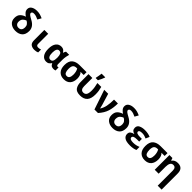

<svg xmlns="http://www.w3.org/2000/svg" viewBox="484 -2795 5032 5032"><g transform="rotate(45 3000.0 -278.5)"><path d="M560 -249Q560 -403 384 -494Q317 -529 284.5 -554.5Q252 -580 252 -607Q252 -627 269 -642.5Q286 -658 326 -658Q367 -658 409 -644.5Q451 -631 495 -609L552 -711Q500 -735 449 -750Q398 -765 332 -765Q237 -765 175.5 -726.5Q114 -688 114 -615Q114 -560 149 -519Q184 -478 231 -449Q150 -425 95 -371Q40 -317 40 -214Q40 -107 112.5 -48.5Q185 10 297 10Q416 10 488 -53Q560 -116 560 -249ZM187 -219Q187 -300 230.5 -339.5Q274 -379 316 -390Q360 -365 387 -329Q414 -293 414 -240Q414 -105 298 -105Q246 -105 216.5 -137.5Q187 -170 187 -219Z M1120 -14V-121Q1098 -114 1075 -109Q1052 -104 1027 -104Q961 -104 961 -170V-546H818V-170Q818 -65 869 -27.5Q920 10 996 10Q1034 10 1066 3Q1098 -4 1120 -14Z M1575 -72H1585Q1602 -26 1632 -8Q1662 10 1711 10Q1728 10 1749 6Q1770 2 1777 -3V-115Q1762 -110 1747 -110Q1731 -110 1718.5 -122Q1706 -134 1706 -168V-325Q1706 -390 1717.5 -451.5Q1729 -513 1740 -545H1623Q1611 -530 1603 -509.5Q1595 -489 1590 -472H1583Q1558 -513 1526.5 -533.5Q1495 -554 1445 -554Q1351 -554 1295.5 -482Q1240 -410 1240 -271Q1240 -133 1293.5 -61.5Q1347 10 1435 10Q1489 10 1521 -14Q1553 -38 1575 -72ZM1386 -270Q1386 -440 1475 -440Q1531 -440 1552 -396.5Q1573 -353 1573 -272V-266Q1572 -182 1551 -143Q1530 -104 1477 -104Q1386 -104 1386 -270Z M2333 -260Q2333 -313 2316.5 -361Q2300 -409 2265 -440H2383V-546H2126Q1993 -546 1916.5 -480.5Q1840 -415 1840 -268Q1840 -131 1907 -60.5Q1974 10 2089 10Q2208 10 2270.5 -61.5Q2333 -133 2333 -260ZM1987 -271Q1987 -365 2019 -402.5Q2051 -440 2117 -440H2142Q2186 -365 2186 -259Q2186 -187 2163 -146Q2140 -105 2087 -105Q2032 -105 2009.5 -150Q1987 -195 1987 -271Z M2743 -606Q2769 -653 2789.5 -700Q2810 -747 2824 -785V-797H2690Q2686 -759 2677 -707.5Q2668 -656 2660 -621V-606ZM2963 -296Q2963 -366 2954.5 -423.5Q2946 -481 2929 -545H2785Q2801 -480 2810.5 -422.5Q2820 -365 2820 -300Q2820 -194 2790 -149.5Q2760 -105 2699 -105Q2598 -105 2598 -244V-545H2455V-248Q2455 -140 2504.5 -65.5Q2554 9 2694 9Q2826 9 2894.5 -65Q2963 -139 2963 -296Z M3351 0Q3465 -126 3505 -255.5Q3545 -385 3545 -546H3401Q3401 -404 3380.5 -303.5Q3360 -203 3310 -126H3306Q3300 -148 3291.5 -184Q3283 -220 3276 -243L3184 -546H3037L3221 0Z M4160 -249Q4160 -403 3984 -494Q3917 -529 3884.5 -554.5Q3852 -580 3852 -607Q3852 -627 3869 -642.5Q3886 -658 3926 -658Q3967 -658 4009 -644.5Q4051 -631 4095 -609L4152 -711Q4100 -735 4049 -750Q3998 -765 3932 -765Q3837 -765 3775.5 -726.5Q3714 -688 3714 -615Q3714 -560 3749 -519Q3784 -478 3831 -449Q3750 -425 3695 -371Q3640 -317 3640 -214Q3640 -107 3712.5 -48.5Q3785 10 3897 10Q4016 10 4088 -53Q4160 -116 4160 -249ZM3787 -219Q3787 -300 3830.5 -339.5Q3874 -379 3916 -390Q3960 -365 3987 -329Q4014 -293 4014 -240Q4014 -105 3898 -105Q3846 -105 3816.5 -137.5Q3787 -170 3787 -219Z M4750 -28V-143Q4716 -127 4664 -114Q4612 -101 4552 -101Q4482 -101 4451 -118.5Q4420 -136 4420 -165Q4420 -199 4453.5 -216.5Q4487 -234 4563 -234H4645V-334H4571Q4435 -334 4435 -395Q4435 -449 4545 -449Q4595 -449 4633 -437Q4671 -425 4706 -410L4751 -514Q4661 -555 4541 -555Q4444 -555 4375.5 -522Q4307 -489 4307 -412Q4307 -311 4410 -287V-282Q4352 -270 4315 -240.5Q4278 -211 4278 -151Q4278 -78 4340.5 -34Q4403 10 4541 10Q4608 10 4660.5 -0.5Q4713 -11 4750 -28Z M5333 -260Q5333 -313 5316.5 -361Q5300 -409 5265 -440H5383V-546H5126Q4993 -546 4916.5 -480.5Q4840 -415 4840 -268Q4840 -131 4907 -60.5Q4974 10 5089 10Q5208 10 5270.5 -61.5Q5333 -133 5333 -260ZM4987 -271Q4987 -365 5019 -402.5Q5051 -440 5117 -440H5142Q5186 -365 5186 -259Q5186 -187 5163 -146Q5140 -105 5087 -105Q5032 -105 5009.5 -150Q4987 -195 4987 -271Z M5950 240V-356Q5950 -556 5762 -556Q5647 -556 5597 -476H5589L5565 -546H5455V0H5600V-257Q5600 -340 5626.5 -388Q5653 -436 5712 -436Q5805 -436 5805 -319V240Z"/></g></svg>

Font: Noto Sans Mono UI
Style: Bold
Weight: 700
Designer: Monotype Design team
Foundry: Monotype Imaging Inc.
Version: 1.000